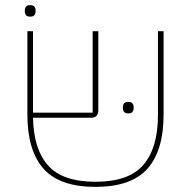

<svg xmlns="http://www.w3.org/2000/svg" viewBox="-20 -718 746 750"><path d="M353 12Q213 12 150 -59Q87 -130 87 -270V-596H109V-278H342V-596H364V-287Q364 -258 335 -258H109Q111 -136 167.5 -72Q224 -8 353 -8Q484 -8 540.5 -74.5Q597 -141 597 -268V-596H619V-270Q619 -130 556 -59Q493 12 353 12ZM481 -275Q469 -275 464.5 -281Q460 -287 460 -295V-300Q460 -308 464.5 -314Q469 -320 481 -320Q493 -320 497.5 -314Q502 -308 502 -300V-295Q502 -287 497.5 -281Q493 -275 481 -275ZM98 -653Q86 -653 81.5 -659Q77 -665 77 -673V-678Q77 -686 81.5 -692Q86 -698 98 -698Q110 -698 114.5 -692Q119 -686 119 -678V-673Q119 -665 114.5 -659Q110 -653 98 -653Z"/></svg>

Font: IBM Plex Sans Hebrew Thin
Style: Regular
Weight: 100
Designer: Mike Abbink, Paul van der Laan, Pieter van Rosmalen, Yanek Iontef
Foundry: Bold Monday
Version: Version 1.2